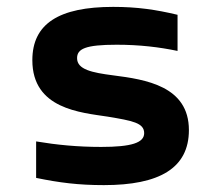

<svg xmlns="http://www.w3.org/2000/svg" viewBox="-20 -529 640 558"><path d="M293 -190C365 -178 399 -172 399 -142C399 -114 362 -102 274 -102C205 -102 145 -108 85 -118V-12C153 2 208 9 282 9C443 9 529 -40 529 -151C529 -279 403 -298 309 -310C247 -318 204 -327 204 -360C204 -387 228 -399 319 -399C386 -399 443 -392 496 -381V-486C433 -501 379 -509 309 -509C151 -509 74 -460 74 -354C74 -212 215 -202 293 -190Z"/></svg>

Font: LT Wave Mono Bold
Style: Regular
Weight: 700
Designer: Daniel Lyons
Version: Version 2.5 (Glyphs App)